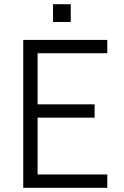

<svg xmlns="http://www.w3.org/2000/svg" viewBox="-20 -889 586 909"><path d="M90 0H488V-63H158V-332H428V-395H158V-637H488V-700H90ZM231 -785H315V-869H231Z"/></svg>

Font: Uncut Sans Book
Style: Regular
Weight: 350
Designer: Kasper Nordkvist
Foundry: UNCUT.wtf
Version: Version 1.304;Glyphs 3.2 (3246)